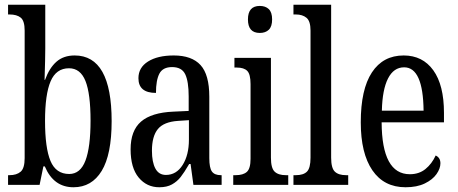

<svg xmlns="http://www.w3.org/2000/svg" viewBox="-20 -780 1931 810"><path d="M169 -78H163L147 0H14V-41H20Q50 -41 67 -55.5Q84 -70 84 -113V-651Q84 -692 67.5 -705.5Q51 -719 20 -719H14V-760H171V-575Q171 -536 168 -443H170Q188 -493 218 -519.5Q248 -546 295 -546Q451 -546 451 -269Q451 -128 409 -59Q367 10 290 10Q206 10 169 -78ZM362 -271Q362 -385 340.5 -438.5Q319 -492 271 -492Q217 -492 193.5 -437Q170 -382 170 -270Q170 -156 193 -101Q216 -46 272 -46Q319 -46 340.5 -102.5Q362 -159 362 -271Z M531 -150Q531 -229 575 -267Q619 -305 711 -309L776 -312V-373Q776 -436 761.5 -466.5Q747 -497 706 -497Q667 -497 652.5 -469.5Q638 -442 638 -388Q564 -388 564 -450Q564 -495 604.5 -520.5Q645 -546 713 -546Q789 -546 826 -505.5Q863 -465 863 -372V-113Q863 -72 874 -56.5Q885 -41 912 -41H915V0H796L784 -88H778Q757 -52 742 -33Q727 -14 705.5 -2Q684 10 652 10Q599 10 565 -31Q531 -72 531 -150ZM777 -191V-273L731 -270Q671 -266 646 -235.5Q621 -205 621 -144Q621 -96 635.5 -69Q650 -42 680 -42Q724 -42 750.5 -84Q777 -126 777 -191Z M1026 -698Q1026 -755 1076 -755Q1100 -755 1114 -741.5Q1128 -728 1128 -698Q1128 -668 1114 -654.5Q1100 -641 1076 -641Q1026 -641 1026 -698ZM964 -41H974Q1006 -41 1021.5 -55Q1037 -69 1037 -110V-425Q1037 -467 1023 -481Q1009 -495 979 -495H969V-536H1123V-115Q1123 -71 1138.5 -56Q1154 -41 1186 -41H1196V0H964Z M1218 -41H1228Q1260 -41 1275 -56Q1290 -71 1290 -115V-651Q1290 -691 1273 -705Q1256 -719 1228 -719H1218V-760H1377V-115Q1377 -71 1392.5 -56Q1408 -41 1440 -41H1449V0H1218Z M1502 -264Q1502 -403 1549 -474.5Q1596 -546 1683 -546Q1763 -546 1808 -483.5Q1853 -421 1853 -304V-264H1590Q1591 -45 1709 -45Q1748 -45 1775 -67Q1802 -89 1818 -124Q1838 -115 1838 -91Q1838 -69 1821.5 -45.5Q1805 -22 1772 -6Q1739 10 1691 10Q1600 10 1551 -61.5Q1502 -133 1502 -264ZM1767 -313Q1765 -496 1685 -496Q1641 -496 1617 -449Q1593 -402 1591 -313Z"/></svg>

Font: Noto Serif Cond
Style: Regular
Weight: 400
Width: 3
Designer: Monotype Design Team
Foundry: Monotype Imaging Inc.
Version: Version 1.001